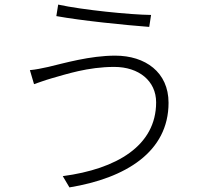

<svg xmlns="http://www.w3.org/2000/svg" viewBox="-20 -783 871 835"><path d="M110 -478 128 -417C149 -424 172 -433 203 -442C267 -460 362 -492 477 -492C584 -492 659 -431 659 -338C659 -149 487 -48 253 -17L282 32C526 -8 713 -122 713 -336C713 -469 612 -541 481 -541C371 -541 258 -508 190 -492C163 -486 134 -480 110 -478ZM225 -713C335 -693 523 -674 629 -666L637 -718C546 -719 338 -740 233 -763Z"/></svg>

Font: GenEiGothic-pro-Light
Style: Regular
Weight: 300
Designer: Ryoko NISHIZUKA (kana & ideographs); Paul D. Hunt (Latin, Greek & Cyrillic); Wenlong ZHANG (bopomofo); Sandoll Communica
Foundry: Adobe Systems Incorporated; o_tamon
Version: Version 1.000.140830